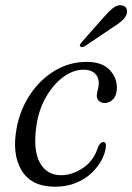

<svg xmlns="http://www.w3.org/2000/svg" viewBox="-20 -697 501 726"><path d="M296.5 -433.5Q256.5 -433.5 218.8 -405.5Q181 -377.5 153.5 -329.2Q126 -281 117.5 -220.5Q104.5 -128.5 131 -81.2Q157.5 -34 212 -34.5Q254 -35 294.8 -62.5Q335.5 -90 351.5 -143Q361 -160 370 -160Q383.5 -159.5 380 -140Q378 -119 365 -93.5Q352 -68 328 -44.5Q304 -21 268.8 -6Q233.5 9 187.5 9Q99 9 61.5 -52.8Q24 -114.5 43.5 -216Q57 -284.5 94.5 -340.5Q132 -396.5 187.2 -429.8Q242.5 -463 308.5 -463Q365 -463 393.8 -433.5Q422.5 -404 422 -364Q421.5 -336.5 407.8 -322Q394 -307.5 376.5 -307.5Q362 -307.5 354 -315.5Q346 -323.5 346 -335.5Q346.5 -346.5 350 -358.8Q353.5 -371 353.5 -383.5Q353.5 -405.5 338.5 -419.5Q323.5 -433.5 296.5 -433.5ZM371.5 -631Q391 -653.5 406.8 -666.2Q422.5 -679 439 -677Q453.5 -675 458.2 -664.5Q463 -654 458 -641.5Q452.5 -628 439.2 -616.8Q426 -605.5 406.5 -593.5L299.5 -521.5Q288 -516 283.5 -521.5Q280.5 -524.5 282.8 -528.8Q285 -533 288.5 -537Z"/></svg>

Font: Fraunces 9pt Light
Style: Italic
Weight: 300
Italic angle: -16°
Version: Version 1.000;[0bf87f6ff]